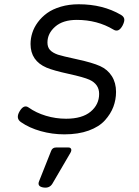

<svg xmlns="http://www.w3.org/2000/svg" viewBox="-20 -610 640 887"><path d="M121.1 -406.7Q121.1 -329.1 195.3 -297.4Q226.6 -284.2 296.9 -268.8Q367.2 -253.4 393.1 -241.7Q438 -221.2 438 -176.3Q438 -127 398.7 -94.2Q359.4 -61.5 285.2 -61.5Q237.3 -61.5 191.9 -75.2Q146.5 -88.9 112.3 -113.3Q90.3 -128.9 70.8 -96.2Q51.3 -63.5 76.7 -45.9Q115.2 -19 168.2 -4.2Q221.2 10.7 277.3 10.7Q341.8 10.7 389.9 -6.8Q438 -24.4 464.6 -54Q491.2 -83.5 503.7 -116.5Q516.1 -149.4 516.1 -185.5Q516.1 -227.5 496.6 -258.3Q477.1 -289.1 442.4 -304.7Q406.7 -320.8 336.7 -335.9Q266.6 -351.1 247.6 -357.4Q222.7 -366.2 210.9 -379.2Q199.2 -392.1 199.2 -413.6Q199.2 -455.6 234.9 -486.8Q270.5 -518.1 334.5 -518.1Q429.7 -518.1 504.4 -473.1Q528.3 -458.5 546.4 -492.2Q556.2 -511.7 554 -522.7Q551.8 -533.7 538.6 -541.5Q455.1 -590.3 343.8 -590.3Q298.8 -590.3 261 -579.1Q223.1 -567.9 197.8 -549.6Q172.4 -531.2 154.8 -507.3Q137.2 -483.4 129.2 -458Q121.1 -432.6 121.1 -406.7ZM239.3 71.3Q222.2 71.3 216.3 86.9L160.6 227.1Q150.4 252 181.6 256.3Q209 260.3 222.2 238.3L305.2 96.2Q311.5 85.4 308.6 78.4Q305.7 71.3 295.9 71.3Z"/></svg>

Font: Courier Prime Sans
Style: Regular
Weight: 300
Italic angle: -10°
Designer: Alan Dague-Greene
Foundry: Quote-Unquote Apps
Version: Version 3.23